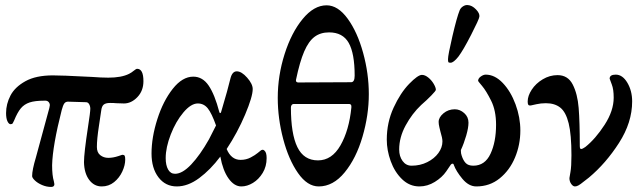

<svg xmlns="http://www.w3.org/2000/svg" viewBox="-20 -723 2546 759"><path d="M107 -27Q107 -51 122 -101L175 -296Q177 -304 177 -307Q177 -315 171.5 -320.5Q166 -326 155 -325Q118 -325 97 -318Q76 -311 62.5 -295Q49 -279 36 -247Q33 -240 30.5 -236Q28 -232 22 -232Q15 -232 9.5 -243.5Q4 -255 4 -276Q4 -312 21.5 -345.5Q39 -379 80.5 -402Q122 -425 189 -425Q227 -425 320 -420L342 -419Q381 -416 408 -416Q460 -416 490 -431Q500 -436 509 -443.5Q518 -451 522 -451Q547 -451 547 -402Q547 -364 523 -339Q499 -314 470 -314L439 -315Q431 -316 415 -316Q398 -316 390 -309.5Q382 -303 380 -285Q379 -276 371 -224.5Q363 -173 363 -142Q363 -120 376.5 -109.5Q390 -99 408 -99Q427 -99 448 -106L463 -111Q471 -111 473 -107Q475 -103 475 -92Q475 -70 463.5 -45Q452 -20 431 -3Q410 14 382 14Q352 14 332.5 -12Q313 -38 312 -82Q312 -117 328 -222Q337 -280 337 -293Q337 -303 332.5 -311Q328 -319 320 -319L252 -321Q240 -322 234.5 -314.5Q229 -307 224 -288Q188 -147 186 -70Q186 -29 193 -6Q195 2 195 5Q195 16 182 16Q164 16 146.5 8.5Q129 1 118 -9.5Q107 -20 107 -27Z M579 -116Q579 -180 602 -252Q625 -324 663 -372Q701 -420 744 -420Q781 -420 805 -384.5Q829 -349 847 -280Q848 -276 850.5 -276Q853 -276 854 -280Q882 -374 891 -413Q898 -441 916 -441Q935 -441 957 -416Q979 -391 979 -371Q979 -341 949 -270Q919 -199 876 -134Q894 -91 931 -91Q953 -91 971 -100.5Q989 -110 999 -118.5Q1009 -127 1012 -129Q1016 -131 1019 -131Q1022 -131 1026 -127Q1034 -120 1034 -98Q1034 -65 1018.5 -39.5Q1003 -14 980 0Q957 14 934 14Q906 14 883.5 -17.5Q861 -49 851 -104Q812 -52 767.5 -19Q723 14 679 14Q634 14 606.5 -22Q579 -58 579 -116ZM806 -172Q824 -207 834 -227Q817 -275 801.5 -294.5Q786 -314 762 -314Q735 -314 705 -278.5Q675 -243 655 -191.5Q635 -140 635 -98Q635 -70 644.5 -53Q654 -36 672 -36Q701 -36 736 -73Q771 -110 806 -172Z M1078 -336Q1078 -424 1105 -509Q1132 -594 1176.5 -648Q1221 -702 1271 -702Q1316 -702 1354.5 -649Q1393 -596 1415.5 -514Q1438 -432 1438 -351Q1438 -268 1413 -182.5Q1388 -97 1342.5 -41.5Q1297 14 1240 14Q1195 14 1158 -39Q1121 -92 1099.5 -173.5Q1078 -255 1078 -336ZM1368 -398Q1382 -398 1382 -424Q1382 -512 1358.5 -553.5Q1335 -595 1281 -595Q1247 -595 1223.5 -577.5Q1200 -560 1182.5 -519.5Q1165 -479 1150 -407V-404Q1150 -401 1152.5 -399Q1155 -397 1159 -397ZM1369 -298V-303Q1369 -312 1359 -312H1141Q1136 -312 1133 -308Q1130 -304 1130 -298Q1130 -194 1155.5 -141.5Q1181 -89 1237 -89Q1292 -89 1326 -148.5Q1360 -208 1369 -298Z M1509 -171Q1509 -239 1536 -297.5Q1563 -356 1597.5 -391.5Q1632 -427 1648 -427Q1660 -427 1673 -416.5Q1686 -406 1694.5 -391.5Q1703 -377 1703 -368Q1703 -364 1685 -345.5Q1667 -327 1645 -308Q1609 -274 1583.5 -227Q1558 -180 1558 -132Q1558 -105 1571.5 -86.5Q1585 -68 1607 -68Q1641 -68 1669 -82Q1697 -96 1713 -118Q1729 -140 1729 -164Q1729 -177 1721 -203Q1720 -207 1717 -219.5Q1714 -232 1714 -241Q1714 -259 1733 -275Q1752 -291 1778 -291Q1798 -291 1815 -276Q1832 -261 1832 -238Q1832 -218 1823 -187Q1814 -156 1802 -130V-126Q1802 -116 1805 -108Q1811 -89 1821 -78.5Q1831 -68 1851 -68Q1897 -68 1919 -115Q1941 -162 1941 -230Q1941 -286 1921.5 -325Q1902 -364 1886 -383Q1870 -402 1870 -403Q1870 -413 1880.5 -420.5Q1891 -428 1900 -428Q1936 -428 1967.5 -395Q1999 -362 2018 -310.5Q2037 -259 2037 -207Q2037 -151 2016 -100.5Q1995 -50 1955.5 -18Q1916 14 1863 14Q1833 14 1808 -16Q1783 -46 1774 -71Q1773 -76 1769 -76Q1765 -76 1762 -72Q1760 -69 1744 -45.5Q1728 -22 1699 -4Q1670 14 1638 14Q1599 14 1569.5 -14.5Q1540 -43 1524.5 -86Q1509 -129 1509 -171ZM1751 -489Q1751 -505 1768.5 -580Q1786 -655 1797 -682Q1801 -692 1810.5 -698Q1820 -704 1829 -703Q1846 -702 1861.5 -686Q1877 -670 1875 -657Q1874 -647 1842.5 -585.5Q1811 -524 1792 -499Q1773 -475 1761 -475Q1754 -475 1752.5 -477.5Q1751 -480 1751 -489Z M2231 -19Q2231 -21 2235 -42.5Q2239 -64 2239 -109Q2239 -191 2228 -235.5Q2217 -280 2195 -297.5Q2173 -315 2138 -315Q2118 -315 2100.5 -311Q2083 -307 2078 -306H2074Q2070 -306 2068 -309.5Q2066 -313 2066 -322Q2066 -344 2082 -368.5Q2098 -393 2125.5 -409.5Q2153 -426 2184 -426Q2225 -426 2244 -389Q2263 -352 2267.5 -296.5Q2272 -241 2272 -146Q2272 -134 2277 -134Q2283 -134 2294 -142Q2334 -174 2370 -229.5Q2406 -285 2406 -337Q2406 -370 2398.5 -389Q2391 -408 2390 -412Q2390 -428 2414 -428Q2441 -428 2460 -396Q2479 -364 2479 -322Q2479 -239 2427 -158Q2375 -77 2308 -21Q2302 -17 2288 -5.5Q2274 6 2266.5 10Q2259 14 2253 14Q2245 14 2238 4Q2231 -6 2231 -19Z"/></svg>

Font: EB Garamond SemiBold
Style: Regular
Weight: 600
Designer: Georg Duffner and Octavio Pardo
Foundry: Georg Duffner
Version: Version 1.000